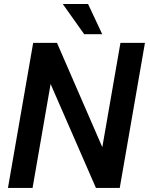

<svg xmlns="http://www.w3.org/2000/svg" viewBox="-20 -921 733 941"><path d="M566.9 0H450.2L228 -509.3L139.6 0H19L142.6 -710.9H259.3L481.4 -199.7L570.3 -710.9H690.4ZM481 -753.4H392.6L287.6 -901.4H411.6Z"/></svg>

Font: Roboto Medium
Style: Italic
Weight: 500
Italic angle: -12°
Designer: Google
Version: Version 2.134; 2016